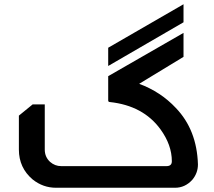

<svg xmlns="http://www.w3.org/2000/svg" viewBox="-20 -885 1008 905"><path d="M490 -660 845 -865V-780L490 -574ZM845 -730V-617L636 -490Q738 -452 809 -376Q908 -273 913 -110Q913 -69 886 -37Q852 0 805 0H244Q183 0 134 -39Q69 -94 69 -180V-340L134 -393H191V-180Q191 -145 216 -122Q239 -102 268 -102H765Q790 -102 790 -125Q790 -202 736 -276Q655 -387 498 -404Q490 -404 490 -412V-526Z"/></svg>

Font: Almarai Bold
Style: Regular
Weight: 700
Designer: Boutros International 2019
Foundry: Created by Boutros International 2019
Version: Version 1.10